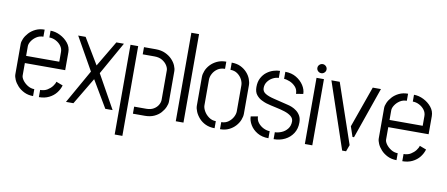

<svg xmlns="http://www.w3.org/2000/svg" viewBox="-75 -1009 3492 1500"><g transform="rotate(10 1671.0 -258.5)"><path d="M206 0Q166 0 134.5 -15.5Q103 -31 82 -54Q61 -77 50.5 -101Q40 -125 40 -144V-385Q40 -403 50.5 -427Q61 -451 82 -474Q103 -497 134 -512Q165 -527 205 -527V-471Q174 -471 150 -455Q126 -439 112 -417Q98 -395 98 -377V-300H361V-377Q361 -404 345 -425.5Q329 -447 304 -460Q279 -473 252 -473V-527Q291 -527 329 -508Q367 -489 392.5 -457.5Q418 -426 418 -386V-243H98V-144Q98 -128 112.5 -107.5Q127 -87 152 -71Q177 -55 206 -55ZM252 0V-57Q285 -57 308.5 -71.5Q332 -86 347 -105.5Q362 -125 366 -142L419 -122Q410 -90 388 -62Q366 -34 331.5 -17Q297 0 252 0Z M467 0 618 -267 471 -527H530L653 -322L774 -526H834L688 -267L837 0H779L653 -213L526 0Z M998 0V-56H1094Q1129 -56 1152.5 -70Q1176 -84 1188 -105Q1200 -126 1200 -146V-380Q1200 -397 1187 -418Q1174 -439 1149 -454.5Q1124 -470 1086 -470H993V-527H1086Q1130 -527 1162.5 -512Q1195 -497 1216.5 -474.5Q1238 -452 1248.5 -427.5Q1259 -403 1259 -383V-142Q1259 -123 1248.5 -98.5Q1238 -74 1218 -51.5Q1198 -29 1166.5 -14.5Q1135 0 1092 0ZM886 185V-527H947V185Z M1338 0V-702H1399V0Z M1646 1Q1605 1 1574 -13.5Q1543 -28 1522 -51.5Q1501 -75 1490 -101Q1479 -127 1479 -149V-377Q1479 -399 1489.5 -425.5Q1500 -452 1521.5 -475Q1543 -498 1574 -512.5Q1605 -527 1646 -527V-470Q1611 -470 1587 -453.5Q1563 -437 1550 -412.5Q1537 -388 1537 -365V-161Q1537 -141 1551 -116Q1565 -91 1590 -73Q1615 -55 1646 -55ZM1689 1V-55Q1722 -55 1745.5 -72.5Q1769 -90 1781.5 -114Q1794 -138 1794 -159V-365Q1794 -388 1781.5 -412Q1769 -436 1745.5 -453Q1722 -470 1689 -470V-527Q1730 -527 1760 -512.5Q1790 -498 1811 -475Q1832 -452 1842 -425.5Q1852 -399 1852 -377V-149Q1852 -127 1841.5 -100.5Q1831 -74 1810 -51Q1789 -28 1759 -13.5Q1729 1 1689 1Z M2115 5V-50Q2139 -50 2167 -61.5Q2195 -73 2214 -97Q2233 -121 2233 -156Q2233 -180 2213 -196.5Q2193 -213 2160.5 -223.5Q2128 -234 2088.5 -242Q2049 -250 2010 -261Q1994 -266 1971 -277.5Q1948 -289 1930 -311.5Q1912 -334 1912 -373Q1912 -415 1928 -445Q1944 -475 1968.5 -493.5Q1993 -512 2020.5 -520.5Q2048 -529 2072 -529V-473Q2049 -473 2025 -460.5Q2001 -448 1985 -426Q1969 -404 1969 -375Q1969 -348 1993.5 -332.5Q2018 -317 2064.5 -306Q2111 -295 2179 -278Q2193 -275 2211.5 -267.5Q2230 -260 2248.5 -246Q2267 -232 2279 -210.5Q2291 -189 2291 -157Q2291 -108 2267.5 -71.5Q2244 -35 2204 -15Q2164 5 2115 5ZM2074 5Q2022 5 1985 -17Q1948 -39 1928 -72.5Q1908 -106 1908 -139L1964 -149Q1964 -120 1981.5 -98Q1999 -76 2024.5 -63.5Q2050 -51 2074 -51ZM2226 -374Q2226 -408 2205.5 -430Q2185 -452 2158.5 -462.5Q2132 -473 2114 -473V-529Q2164 -529 2201.5 -506.5Q2239 -484 2260.5 -450.5Q2282 -417 2282 -383Z M2362 0V-525H2421V0ZM2392 -567Q2377 -567 2366 -577.5Q2355 -588 2355 -603Q2355 -618 2366 -628.5Q2377 -639 2392 -639Q2406 -639 2417 -628.5Q2428 -618 2428 -603Q2428 -588 2417 -577.5Q2406 -567 2392 -567Z M2658 0 2480 -526H2546L2708 -52L2689 0ZM2719 -119 2692 -199 2808 -526H2873L2731 -119Z M3089 0Q3049 0 3017.5 -15.5Q2986 -31 2965 -54Q2944 -77 2933.5 -101Q2923 -125 2923 -144V-385Q2923 -403 2933.5 -427Q2944 -451 2965 -474Q2986 -497 3017 -512Q3048 -527 3088 -527V-471Q3057 -471 3033 -455Q3009 -439 2995 -417Q2981 -395 2981 -377V-300H3244V-377Q3244 -404 3228 -425.5Q3212 -447 3187 -460Q3162 -473 3135 -473V-527Q3174 -527 3212 -508Q3250 -489 3275.5 -457.5Q3301 -426 3301 -386V-243H2981V-144Q2981 -128 2995.5 -107.5Q3010 -87 3035 -71Q3060 -55 3089 -55ZM3135 0V-57Q3168 -57 3191.5 -71.5Q3215 -86 3230 -105.5Q3245 -125 3249 -142L3302 -122Q3293 -90 3271 -62Q3249 -34 3214.5 -17Q3180 0 3135 0Z"/></g></svg>

Font: Stick No Bills ExtraLight Light
Style: Regular
Weight: 300
Version: Version 2.000